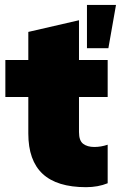

<svg xmlns="http://www.w3.org/2000/svg" viewBox="-20 -756 496 788"><path d="M336.9 -558.1V-735.8H456.1L424.8 -558.1ZM333 12.2Q213.9 12.2 155 -42.5Q96.2 -97.2 96.2 -208V-357.9H2V-509.8H96.2V-625L304.2 -672.9V-509.8H421.9V-357.9H304.2V-213.9Q304.2 -178.7 321.3 -165.8Q338.4 -152.8 367.2 -152.8Q394.5 -152.8 421.9 -162.1V-3.9Q382.3 12.2 333 12.2Z"/></svg>

Font: Mulish ExtraBlack
Style: Regular
Weight: 1000
Designer: Vernon Adams
Foundry: Vernon Adams
Version: Version 3.603; ttfautohint (v1.8.3)